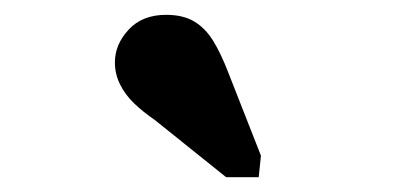

<svg xmlns="http://www.w3.org/2000/svg" viewBox="-20 -844 540 259"><path d="M288 -746Q278 -772 267.5 -789Q257 -806 242 -815Q227 -824 204 -824Q172 -824 153.5 -804Q135 -784 135 -760Q135 -744 142 -730Q149 -716 161 -704.5Q173 -693 189 -682L285 -605H329L332 -634Z"/></svg>

Font: Roboto Serif 20pt SemiBold
Style: Italic
Weight: 600
Italic angle: -10°
Version: Version 1.007